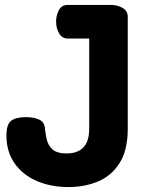

<svg xmlns="http://www.w3.org/2000/svg" viewBox="-20 -751 588 777"><path d="M257 6Q186 6 129 -18.5Q72 -43 39 -90Q6 -137 6 -203Q6 -248 25.5 -262.5Q45 -277 85 -277Q115 -277 137.5 -267.5Q160 -258 162 -230Q164 -211 169 -187.5Q174 -164 192 -147Q210 -130 250 -130Q294 -130 317.5 -154.5Q341 -179 341 -230V-595H254Q232 -595 219.5 -615.5Q207 -636 207 -664Q207 -688 218 -709.5Q229 -731 254 -731H429Q455 -731 476 -719Q497 -707 497 -683V-230Q497 -144 464.5 -92Q432 -40 377.5 -17Q323 6 257 6Z"/></svg>

Font: Dosis ExtraLight ExtraBold
Style: Regular
Weight: 800
Version: Version 3.001; ttfautohint (v1.8.2)